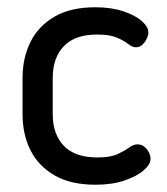

<svg xmlns="http://www.w3.org/2000/svg" viewBox="-20 -500 458 528"><path d="M243 8Q174 8 129.5 -18Q85 -44 63.5 -87.5Q42 -131 42 -186V-286Q42 -340 63.5 -384Q85 -428 129.5 -454Q174 -480 242 -480Q286 -480 319 -469Q352 -458 370 -442Q388 -426 388 -411Q388 -403 383.5 -393.5Q379 -384 371.5 -377Q364 -370 354 -370Q344 -370 332.5 -379Q321 -388 301.5 -396.5Q282 -405 247 -405Q186 -405 155.5 -373Q125 -341 125 -286V-186Q125 -131 155.5 -99Q186 -67 248 -67Q284 -67 304 -76.5Q324 -86 335.5 -94.5Q347 -103 358 -103Q369 -103 377 -96.5Q385 -90 389.5 -81Q394 -72 394 -63Q394 -48 375 -31.5Q356 -15 322 -3.5Q288 8 243 8Z"/></svg>

Font: Dosis Medium
Style: Regular
Weight: 500
Designer: EdgarTolentino, PabloImpallari, IginoMarini
Foundry: EdgarTolentino, PabloImpallari, IginoMarini
Version: Version 3.001; ttfautohint (v1.8.2)